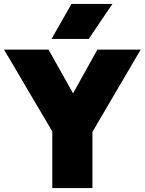

<svg xmlns="http://www.w3.org/2000/svg" viewBox="-32 -951 731 971"><path d="M232.5 0V-286L-11.5 -700H213.5L337.5 -479L460.5 -700H679.5L435.5 -284V0ZM228.5 -754 329.5 -931H536.5L416.5 -754Z"/></svg>

Font: Geologica Cursive Black
Style: Regular
Weight: 900
Designer: Sindre Bremnes, Frode Helland
Foundry: Monokrom Skriftforlag AS
Version: Version 1.010;gftools[0.9.28]